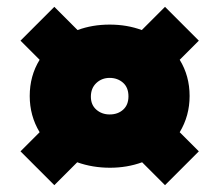

<svg xmlns="http://www.w3.org/2000/svg" viewBox="-20 -637 642 562"><path d="M139 -95 40 -194 96 -250Q67 -298 67 -356Q67 -415 96 -462L40 -518L139 -617L207 -549Q250 -565 301 -565Q352 -565 395 -549L463 -617L562 -518L506 -462Q535 -415 535 -356Q535 -298 506 -250L562 -194L463 -95L396 -162Q352 -146 302 -146Q251 -146 206 -162ZM301 -302Q325 -302 340.5 -316Q356 -330 356 -355Q356 -381 340 -395Q324 -409 301 -409Q278 -409 262 -394Q246 -379 246 -354Q246 -330 262 -316Q278 -302 301 -302Z"/></svg>

Font: Outfit Black
Style: Regular
Weight: 900
Designer: Rodrigo Fuenzalida
Foundry: fragTYPE
Version: Version 1.100; ttfautohint (v1.8.4.7-5d5b)